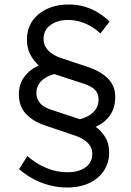

<svg xmlns="http://www.w3.org/2000/svg" viewBox="-20 -727 585 855"><path d="M303 -191Q338 -194 364 -206Q390 -218 404.5 -237.5Q419 -257 419 -284Q419 -310 403 -327Q387 -344 345 -357L213 -400Q201 -405 181.5 -415.5Q162 -426 143.5 -444.5Q125 -463 112.5 -489.5Q100 -516 100 -552Q100 -585 112.5 -613Q125 -641 149.5 -662Q174 -683 208.5 -695Q243 -707 287 -707Q324 -707 356.5 -697.5Q389 -688 416.5 -671Q444 -654 468 -631L427 -578Q408 -596 385 -609.5Q362 -623 336.5 -630.5Q311 -638 282 -638Q236 -638 205 -615.5Q174 -593 174 -554Q174 -533 183.5 -517Q193 -501 211 -488.5Q229 -476 256 -467L362 -432Q426 -412 460.5 -377.5Q495 -343 493 -290Q492 -245 469.5 -213Q447 -181 408 -163.5Q369 -146 316 -144ZM65 26 102 -32Q139 1 185 20.5Q231 40 279 40Q330 40 360.5 18.5Q391 -3 391 -42Q391 -63 381 -78Q371 -93 353.5 -104.5Q336 -116 312 -124L179 -169Q126 -187 95 -220.5Q64 -254 64 -308Q64 -349 85.5 -381Q107 -413 146 -432.5Q185 -452 236 -453L248 -402Q220 -399 196 -388Q172 -377 157 -358.5Q142 -340 142 -312Q142 -289 157.5 -269Q173 -249 212 -237L345 -193Q375 -184 402.5 -165Q430 -146 448 -117.5Q466 -89 466 -48Q466 -3 443.5 32Q421 67 379 87.5Q337 108 278 108Q238 108 198.5 97.5Q159 87 125 68Q91 49 65 26Z"/></svg>

Font: Mach Light
Style: Regular
Weight: 300
Version: Version 1.002